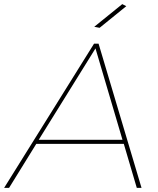

<svg xmlns="http://www.w3.org/2000/svg" viewBox="-62 -912 769 932"><path d="M421.5 -777 395.5 -782 531.5 -892 551 -882ZM625 0H602L539 -213.5H114L-18 0H-42L394.5 -700H416.5ZM532.5 -233.5 401.5 -677 126 -233.5Z"/></svg>

Font: Argentum Sans Thin
Style: Italic
Weight: 100
Italic angle: -11°
Designer: Julieta Ulanovsky (font), Cristiano Sobral (main changes and remaster)
Foundry: Julieta Ulanovsky (font), Cristiano Sobral (main changes and remaster)
Version: Version 2.007;June 15, 2022;FontCreator 14.0.0.2814 64-bit; 